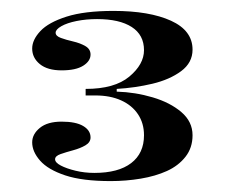

<svg xmlns="http://www.w3.org/2000/svg" viewBox="-20 -743 412 352"><path d="M183 -411Q131 -411 99.5 -421.5Q68 -432 53.5 -448.5Q39 -465 39 -482Q39 -497 53 -508.5Q67 -520 93 -520Q119 -520 132.5 -512Q146 -504 146 -491Q146 -482 136.5 -476.5Q127 -471 114 -467.5Q101 -464 91 -460.5Q81 -457 81 -451Q81 -445 91.5 -439.5Q102 -434 118.5 -430Q135 -426 153 -426Q197 -426 220.5 -444Q244 -462 244 -495Q244 -517 233 -533.5Q222 -550 202 -559Q182 -568 155 -568H137V-580Q190 -580 217 -602.5Q244 -625 244 -651Q244 -679 221.5 -693.5Q199 -708 158 -708Q138 -708 120.5 -704.5Q103 -701 92.5 -695Q82 -689 82 -683Q82 -677 91.5 -673.5Q101 -670 114 -667Q127 -664 136.5 -658.5Q146 -653 146 -643Q146 -631 132.5 -622.5Q119 -614 93 -614Q67 -614 53 -625.5Q39 -637 39 -654Q39 -670 54 -686Q69 -702 102 -712.5Q135 -723 188 -723Q254 -723 293.5 -705Q333 -687 333 -652Q333 -628 312 -612.5Q291 -597 259.5 -589.5Q228 -582 194 -580V-575Q228 -574 260 -564.5Q292 -555 312.5 -537.5Q333 -520 333 -495Q333 -472 320 -455.5Q307 -439 286 -429.5Q265 -420 238 -415.5Q211 -411 183 -411Z"/></svg>

Font: Kalnia SemiExpanded Medium
Style: Regular
Weight: 500
Width: 6
Designer: Frida Medrano
Foundry: Frida Medrano
Version: Version 1.105